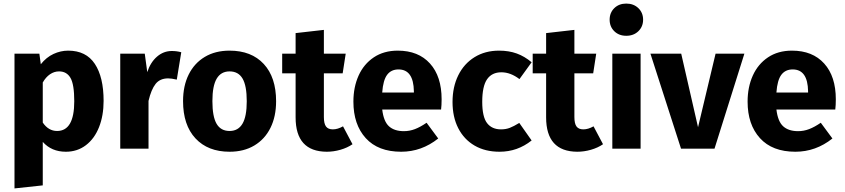

<svg xmlns="http://www.w3.org/2000/svg" viewBox="-20 -831 4720 1073"><path d="M559 -267Q559 -185 533.5 -120.5Q508 -56 460 -19.5Q412 17 348 17Q268 17 219 -38V205L61 222V-531H200L208 -472Q239 -511 279 -529.5Q319 -548 361 -548Q461 -548 510 -474Q559 -400 559 -267ZM395 -265Q395 -359 374 -395.5Q353 -432 310 -432Q283 -432 259.5 -416Q236 -400 219 -370V-146Q251 -99 299 -99Q395 -99 395 -265Z M993 -539 968 -386Q938 -393 920 -393Q874 -393 849.5 -362Q825 -331 810 -267V0H652V-531H789L803 -428Q821 -483 857.5 -514.5Q894 -546 940 -546Q968 -546 993 -539Z M1523 -265Q1523 -180 1491.5 -116.5Q1460 -53 1401.5 -18Q1343 17 1263 17Q1142 17 1072.5 -57.5Q1003 -132 1003 -266Q1003 -351 1034.5 -414.5Q1066 -478 1124.5 -513Q1183 -548 1263 -548Q1385 -548 1454 -473.5Q1523 -399 1523 -265ZM1167 -266Q1167 -179 1190.5 -139Q1214 -99 1263 -99Q1311 -99 1335 -139.5Q1359 -180 1359 -265Q1359 -352 1335.5 -392Q1312 -432 1263 -432Q1215 -432 1191 -391.5Q1167 -351 1167 -266Z M1950 -25Q1921 -5 1882.5 6Q1844 17 1806 17Q1632 16 1632 -175V-421H1557V-531H1632V-646L1790 -664V-531H1912L1895 -421H1790V-177Q1790 -140 1802 -124Q1814 -108 1840 -108Q1867 -108 1897 -125Z M2445 -219H2116Q2124 -152 2154 -125Q2184 -98 2237 -98Q2269 -98 2299 -109.5Q2329 -121 2364 -145L2429 -57Q2336 17 2222 17Q2093 17 2024 -59Q1955 -135 1955 -263Q1955 -344 1984 -408.5Q2013 -473 2069 -510.5Q2125 -548 2203 -548Q2318 -548 2383 -476Q2448 -404 2448 -276Q2448 -243 2445 -219ZM2293 -321Q2291 -443 2207 -443Q2166 -443 2143.5 -413Q2121 -383 2116 -314H2293Z M2951 -483 2883 -389Q2833 -427 2782 -427Q2729 -427 2702 -388Q2675 -349 2675 -262Q2675 -178 2702 -143Q2729 -108 2780 -108Q2807 -108 2829 -116.5Q2851 -125 2882 -144L2951 -46Q2872 17 2772 17Q2691 17 2632 -17.5Q2573 -52 2541 -114.5Q2509 -177 2509 -261Q2509 -345 2541 -410Q2573 -475 2632 -511.5Q2691 -548 2769 -548Q2824 -548 2868 -532Q2912 -516 2951 -483Z M3350 -25Q3321 -5 3282.5 6Q3244 17 3206 17Q3032 16 3032 -175V-421H2957V-531H3032V-646L3190 -664V-531H3312L3295 -421H3190V-177Q3190 -140 3202 -124Q3214 -108 3240 -108Q3267 -108 3297 -125Z M3560 0H3402V-531H3560ZM3574 -721Q3574 -682 3547.5 -656.5Q3521 -631 3480 -631Q3439 -631 3413 -656.5Q3387 -682 3387 -721Q3387 -760 3413 -785.5Q3439 -811 3480 -811Q3521 -811 3547.5 -785.5Q3574 -760 3574 -721Z M3973 0H3786L3615 -531H3787L3881 -120L3979 -531H4140Z M4648 -219H4319Q4327 -152 4357 -125Q4387 -98 4440 -98Q4472 -98 4502 -109.5Q4532 -121 4567 -145L4632 -57Q4539 17 4425 17Q4296 17 4227 -59Q4158 -135 4158 -263Q4158 -344 4187 -408.5Q4216 -473 4272 -510.5Q4328 -548 4406 -548Q4521 -548 4586 -476Q4651 -404 4651 -276Q4651 -243 4648 -219ZM4496 -321Q4494 -443 4410 -443Q4369 -443 4346.5 -413Q4324 -383 4319 -314H4496Z"/></svg>

Font: Statis Sans
Style: Bold
Weight: 700
Designer: bBox Type GmbH
Foundry: bBox Type GmbH
Version: Version 1.000